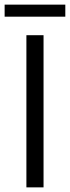

<svg xmlns="http://www.w3.org/2000/svg" viewBox="-22 -809 302 829"><path d="M92 -657H166V0H92ZM-2 -789H260V-737H-2Z"/></svg>

Font: Assistant-zap
Style: zap
Weight: 400
Designer: Hebrew By Ben Nathan, Latin by Paul Hunt
Version: Version 2.001